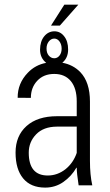

<svg xmlns="http://www.w3.org/2000/svg" viewBox="-20 -809 478 838"><path d="M105.5 -142.6Q105.5 -43 188.5 -43Q230.5 -43 265.6 -70.3Q299.8 -97.7 314.9 -141.6V-256.3H227.5Q169.9 -255.9 137.7 -222.7Q105.5 -189.5 105.5 -142.6ZM177.2 9.8Q114.3 9.8 81.1 -30.3Q47.9 -70.3 47.9 -143.1Q47.9 -215.8 95.7 -258.8Q143.6 -301.8 229 -301.8H314.9V-366.7Q314.9 -423.8 289.1 -455.1Q263.2 -486.3 216.8 -486.3Q170.4 -486.3 142.6 -456.5Q114.7 -426.8 114.7 -381.8L57.1 -382.3Q56.6 -445.3 101.6 -491.7Q134.3 -525.9 181.6 -534.7Q154.8 -556.2 154.8 -592.3Q155.3 -628.9 172.9 -650.4Q190.4 -671.9 216.8 -672.4Q243.2 -672.4 259.8 -650.9Q277.3 -629.4 277.3 -592.8Q277.3 -556.2 252 -535.2Q299.3 -526.4 330.6 -494.1Q372.6 -450.2 372.6 -365.7V-106.4Q372.6 -45.9 382.8 0H323.2Q314.9 -53.7 314.9 -76.7L313.5 -77.1Q291.5 -39.1 256.3 -14.6Q221.2 9.8 177.2 9.8ZM183.1 -597.2Q183.1 -578.1 192.9 -566.4Q203.1 -554.7 216.8 -554.7Q230.5 -554.7 239.7 -566.4Q249 -578.1 249 -596.7Q249 -615.2 239.7 -627.9Q230.5 -640.6 216.8 -640.6Q203.1 -640.6 192.9 -627.9Q183.1 -615.2 183.1 -597.2ZM260.7 -788.6H321.8L241.2 -697.3H202.6Z"/></svg>

Font: RobotoCondensed-Light
Style: Light
Weight: 300
Designer: Google
Version: Version 1.200311; 2013